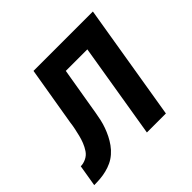

<svg xmlns="http://www.w3.org/2000/svg" viewBox="-174 -663 807 807"><g transform="rotate(-45 229.5 -260.0)"><path d="M-41 0 -25 -96Q-9 -96 7.5 -104Q24 -112 34 -127Q44 -142 50.5 -158.5Q57 -175 61 -191.5Q65 -208 68.5 -224.5Q72 -241 74 -258L118 -520H471L385 0H272L342 -424H214L184 -246Q181 -228 178 -210Q175 -192 171 -174Q167 -156 160.5 -138Q154 -120 145.5 -103Q137 -86 125.5 -70Q114 -54 99 -41Q84 -28 67 -20Q50 -12 31.5 -7.5Q13 -3 -5 -1.5Q-23 0 -41 0Z"/></g></svg>

Font: Iosevka Custom
Style: Bold Italic
Weight: 700
Italic angle: -9°
Designer: Belleve Invis
Foundry: Belleve Invis
Version: Version 30.3.1; ttfautohint (v1.8.3)